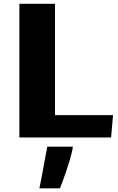

<svg xmlns="http://www.w3.org/2000/svg" viewBox="-20 -731 630 1021"><path d="M83 0V-710.9H272.5V-118.7H581.1L570.8 0ZM189.5 270.5Q193.4 252.4 197.5 230.7Q201.7 209 206.1 185.5Q210.4 162.1 214.8 138.4Q219.2 114.7 223.4 91.8Q227.5 68.8 231.4 48.8H367.2V49.8Q367.2 58.1 362.5 77.6Q357.9 97.2 350.3 122.3Q342.8 147.5 333.7 174.8Q324.7 202.1 315.4 227.3Q306.2 252.4 298.8 270.5Z"/></svg>

Font: Comme ExtraBold
Style: Regular
Weight: 800
Version: Version 1.000;gftools[0.9.27]